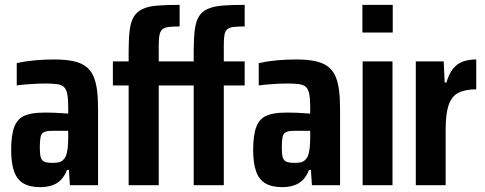

<svg xmlns="http://www.w3.org/2000/svg" viewBox="-20 -763 1997 791"><path d="M146 8Q103 8 76.5 -7.5Q50 -23 38 -57Q26 -91 26 -145Q26 -207 39 -240.5Q52 -274 81 -286.5Q110 -299 158 -299Q168 -299 179.5 -299Q191 -299 204 -298.5Q217 -298 231 -297Q245 -296 261 -295V-322Q261 -357 257 -376.5Q253 -396 243 -405Q233 -414 214 -416.5Q195 -419 165 -419Q148 -419 129.5 -418Q111 -417 91 -415.5Q71 -414 49 -411V-503Q85 -511 123.5 -514.5Q162 -518 202 -518Q248 -518 280 -511.5Q312 -505 332.5 -490Q353 -475 364 -451Q375 -427 379.5 -393.5Q384 -360 384 -314V0H268L264 -63H256Q246 -37 230.5 -21.5Q215 -6 193.5 1Q172 8 146 8ZM197 -92Q211 -92 221 -94Q231 -96 238.5 -102.5Q246 -109 251 -119Q256 -131 258.5 -150.5Q261 -170 261 -194V-224H194Q172 -224 161 -218.5Q150 -213 147 -198Q144 -183 144 -156Q144 -130 147.5 -116Q151 -102 162.5 -97Q174 -92 197 -92Z M510 0V-411H445V-510H510V-554Q510 -606 514.5 -640Q519 -674 531.5 -694.5Q544 -715 567.5 -726Q591 -737 628.5 -740Q666 -743 720 -743V-654Q692 -654 675.5 -652Q659 -650 650 -643Q641 -636 637.5 -620.5Q634 -605 634 -578V-510H778V-554Q778 -606 782.5 -640Q787 -674 799 -694.5Q811 -715 835 -726Q859 -737 896 -740Q933 -743 988 -743V-654Q960 -654 943 -652Q926 -650 917 -643Q908 -636 905 -620.5Q902 -605 902 -578V-510H988V-411H902V0H778V-411H634V0Z M1143 8Q1100 8 1073.5 -7.5Q1047 -23 1035 -57Q1023 -91 1023 -145Q1023 -207 1036 -240.5Q1049 -274 1078 -286.5Q1107 -299 1155 -299Q1165 -299 1176.5 -299Q1188 -299 1201 -298.5Q1214 -298 1228 -297Q1242 -296 1258 -295V-322Q1258 -357 1254 -376.5Q1250 -396 1240 -405Q1230 -414 1211 -416.5Q1192 -419 1162 -419Q1145 -419 1126.5 -418Q1108 -417 1088 -415.5Q1068 -414 1046 -411V-503Q1082 -511 1120.5 -514.5Q1159 -518 1199 -518Q1245 -518 1277 -511.5Q1309 -505 1329.5 -490Q1350 -475 1361 -451Q1372 -427 1376.5 -393.5Q1381 -360 1381 -314V0H1265L1261 -63H1253Q1243 -37 1227.5 -21.5Q1212 -6 1190.5 1Q1169 8 1143 8ZM1194 -92Q1208 -92 1218 -94Q1228 -96 1235.5 -102.5Q1243 -109 1248 -119Q1253 -131 1255.5 -150.5Q1258 -170 1258 -194V-224H1191Q1169 -224 1158 -218.5Q1147 -213 1144 -198Q1141 -183 1141 -156Q1141 -130 1144.5 -116Q1148 -102 1159.5 -97Q1171 -92 1194 -92Z M1473 -629V-743H1598V-629ZM1474 0V-510H1597V0Z M1693 0V-510H1808L1812 -423H1819Q1830 -459 1846 -479.5Q1862 -500 1886 -509Q1910 -518 1942 -518V-395Q1898 -395 1870 -381.5Q1842 -368 1829 -332Q1816 -296 1816 -230V0Z"/></svg>

Font: Saira Condensed
Style: Bold
Weight: 700
Width: 3
Designer: Hector Gatti with collaboration of the Omnibus-Type team
Foundry: Omnibus-Type
Version: Version 1.101